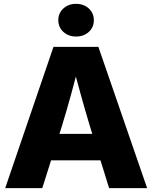

<svg xmlns="http://www.w3.org/2000/svg" viewBox="-20 -969 785 989"><path d="M6.8 0 255.4 -727.5H486.8L737.8 0H542L442.9 -319.3Q418.9 -399.4 395.8 -482.7Q372.6 -565.9 348.1 -661.6H394Q369.1 -565.9 346.2 -482.7Q323.2 -399.4 298.8 -319.3L197.8 0ZM177.2 -143.1V-279.3H567.9V-143.1ZM372.1 -780.8Q332.5 -780.8 306.4 -804.7Q280.3 -828.6 280.3 -865.2Q280.3 -901.4 306.4 -925.3Q332.5 -949.2 371.6 -949.2Q411.6 -949.2 437.5 -925.3Q463.4 -901.4 463.4 -864.7Q463.4 -828.6 437.5 -804.7Q411.6 -780.8 372.1 -780.8Z"/></svg>

Font: Inter 28pt ExtraBold
Style: Regular
Weight: 800
Designer: Rasmus Andersson
Foundry: rsms
Version: Version 4.001;git-66647c0bb